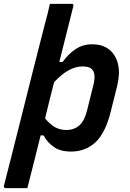

<svg xmlns="http://www.w3.org/2000/svg" viewBox="-53 -777 673 997"><path d="M425 -547Q481 -547 515 -519Q549 -491 560 -443Q571 -395 556 -333L522 -197Q494 -85 442 -37.5Q390 10 316 10Q261 10 227 -13.5Q193 -37 173 -74H158Q139 4 121 74Q103 144 89 200H-24Q-28 200 -31 196.5Q-34 193 -33 189Q-17 127 4.5 42Q26 -43 50 -138.5Q74 -234 98 -329.5Q122 -425 143.5 -509.5Q165 -594 181 -656Q189 -684 195 -709Q201 -734 206 -757H320Q325 -757 327.5 -753.5Q330 -750 328 -746Q313 -687 294.5 -612.5Q276 -538 255 -455H272Q301 -496 339 -521.5Q377 -547 425 -547ZM375 -432Q303 -432 228 -350Q216 -303 204 -256Q192 -209 181 -162Q209 -129 234.5 -115.5Q260 -102 292 -102Q332 -102 359 -126Q386 -150 399 -203L433 -340Q446 -396 424 -418Q411 -432 375 -432Z"/></svg>

Font: Recursive Mn Lnr St SmB
Style: Italic
Weight: 600
Italic angle: -15°
Monospace: yes
Version: Version 1.079;hotconv 1.0.112;makeotfexe 2.5.65598; ttfautoh